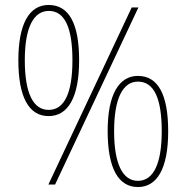

<svg xmlns="http://www.w3.org/2000/svg" viewBox="-20 -744 752 774"><path d="M176 -724C98 -724 54 -648 54 -501C54 -353 96 -276 176 -276C254 -276 299 -351 299 -501C299 -649 258 -724 176 -724ZM538 -714H511L175 0H202ZM177 -700C242 -700 272 -630 272 -501C272 -370 240 -301 176 -301C114 -301 80 -368 80 -501C80 -635 116 -700 177 -700ZM536 -438C460 -438 414 -364 414 -216C414 -62 459 10 536 10C612 10 658 -62 658 -215C658 -363 617 -438 536 -438ZM536 -415C602 -415 632 -345 632 -215C632 -87 600 -15 536 -15C474 -15 440 -84 440 -215C440 -349 476 -415 536 -415Z"/></svg>

Font: Noto Sans Arabic UI SmCn Th
Style: Regular
Weight: 100
Width: 4
Designer: Monotype Design Team, Nadine Chahine and Nizar Qandah
Foundry: Monotype Imaging Inc.
Version: Version 2.010